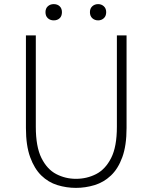

<svg xmlns="http://www.w3.org/2000/svg" viewBox="-20 -900 740 933"><path d="M349 13Q303 13 259 -0.5Q215 -14 181 -47Q147 -80 126.5 -136.5Q106 -193 106 -278V-728H154V-284Q154 -187 181.5 -132Q209 -77 253.5 -54Q298 -31 349 -31Q402 -31 447 -54Q492 -77 520 -132Q548 -187 548 -284V-728H595V-278Q595 -193 574.5 -136.5Q554 -80 519 -47Q484 -14 439.5 -0.5Q395 13 349 13ZM241 -801Q224 -801 212.5 -811.5Q201 -822 201 -841Q201 -859 212.5 -869.5Q224 -880 241 -880Q259 -880 270 -869.5Q281 -859 281 -841Q281 -822 270 -811.5Q259 -801 241 -801ZM457 -801Q440 -801 428.5 -811.5Q417 -822 417 -841Q417 -859 428.5 -869.5Q440 -880 457 -880Q473 -880 484.5 -869.5Q496 -859 496 -841Q496 -822 484.5 -811.5Q473 -801 457 -801Z"/></svg>

Font: Noto Sans JP ExtraLight
Style: Regular
Weight: 250
Designer: Ryoko NISHIZUKA  (kana, bopomofo & ideographs); Paul D. Hunt (Latin, Greek & Cyrillic); Sandoll Communications , Soo-you
Foundry: Adobe
Version: Version 2.004-H2;hotconv 1.0.118;makeotfexe 2.5.65603